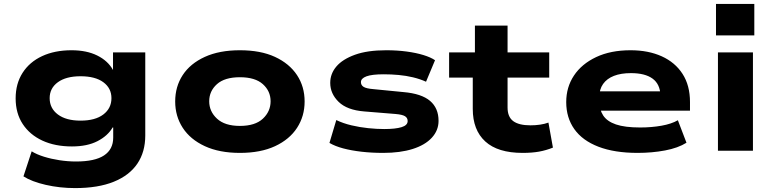

<svg xmlns="http://www.w3.org/2000/svg" viewBox="-20 -771 3964 982"><path d="M364 191Q286 191 214 174.5Q142 158 100 131L142 3Q168 19 205 30.5Q242 42 284.5 48.5Q327 55 369 55Q465 55 512 24Q559 -7 559 -67V-119H556Q531 -76 478.5 -49Q426 -22 348 -22Q261 -22 196.5 -52Q132 -82 96 -137Q60 -192 60 -268Q60 -343 95.5 -398.5Q131 -454 195.5 -484Q260 -514 346 -514Q423 -514 477.5 -487Q532 -460 558 -413V-503H723V-78Q723 6 682.5 66Q642 126 562 158.5Q482 191 364 191ZM392 -154Q467 -154 508.5 -185.5Q550 -217 550 -269Q550 -320 508.5 -350.5Q467 -381 392 -381Q318 -381 276 -350.5Q234 -320 234 -269Q234 -217 276 -185.5Q318 -154 392 -154Z M1207 11Q1102 11 1027.5 -23.5Q953 -58 914.5 -117.5Q876 -177 876 -252Q876 -328 914.5 -387Q953 -446 1027.5 -480Q1102 -514 1207 -514Q1313 -514 1386.5 -480Q1460 -446 1499 -387Q1538 -328 1538 -252Q1538 -177 1499.5 -117.5Q1461 -58 1387 -23.5Q1313 11 1207 11ZM1207 -127Q1285 -127 1324.5 -164Q1364 -201 1364 -253Q1364 -305 1324.5 -340.5Q1285 -376 1207 -376Q1129 -376 1089.5 -340.5Q1050 -305 1050 -253Q1050 -201 1090 -164Q1130 -127 1207 -127Z M1940 11Q1881 11 1829 5Q1777 -1 1735.5 -12Q1694 -23 1665 -40L1700 -157Q1735 -140 1777.5 -130Q1820 -120 1863.5 -115.5Q1907 -111 1945 -111Q2002 -111 2033.5 -120.5Q2065 -130 2065 -152Q2065 -168 2051.5 -176.5Q2038 -185 2003 -188L1843 -201Q1755 -208 1712 -250Q1669 -292 1669 -347Q1669 -394 1700.5 -431Q1732 -468 1795.5 -491Q1859 -514 1955 -514Q2011 -514 2059.5 -507.5Q2108 -501 2145.5 -489.5Q2183 -478 2205 -463L2159 -353Q2128 -367 2092.5 -375.5Q2057 -384 2019 -387.5Q1981 -391 1943 -391Q1882 -391 1854 -380.5Q1826 -370 1826 -351Q1826 -335 1840 -326.5Q1854 -318 1891 -315L2044 -300Q2136 -292 2179.5 -255Q2223 -218 2223 -153Q2223 -104 2188.5 -66.5Q2154 -29 2090.5 -9Q2027 11 1940 11Z M2653 11Q2526 11 2462 -47.5Q2398 -106 2398 -214V-374H2277V-503H2409V-640H2576V-503H2789V-374H2576V-221Q2576 -173 2605 -151.5Q2634 -130 2693 -130Q2719 -130 2742.5 -133.5Q2766 -137 2785 -144L2808 -16Q2773 -2 2737 4.5Q2701 11 2653 11Z M3241 11Q3123 11 3041 -20.5Q2959 -52 2917.5 -110.5Q2876 -169 2876 -249Q2876 -325 2915.5 -384.5Q2955 -444 3029 -479Q3103 -514 3205 -514Q3296 -514 3364.5 -483Q3433 -452 3471 -393Q3509 -334 3509 -249V-205H3017V-304H3378L3358 -283Q3356 -341 3317.5 -369Q3279 -397 3207 -397Q3156 -397 3120 -383Q3084 -369 3064.5 -341.5Q3045 -314 3045 -273V-256Q3045 -211 3065 -180.5Q3085 -150 3130.5 -134.5Q3176 -119 3254 -119Q3312 -119 3363 -128Q3414 -137 3447 -156L3491 -41Q3448 -14 3381.5 -1.5Q3315 11 3241 11Z M3642 -590V-751H3838V-590ZM3652 0V-503H3831V0Z"/></svg>

Font: Nunito Sans 7pt Expanded ExtraBold
Style: Regular
Weight: 800
Width: 7
Designer: Vernon Adams
Foundry: Vernon Adams
Version: Version 3.101;gftools[0.9.27]